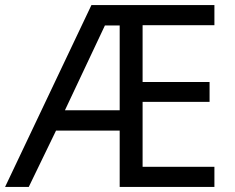

<svg xmlns="http://www.w3.org/2000/svg" viewBox="-21 -734 922 754"><path d="M821 0H449V-221H199L92 0H-1L338 -714H821V-635H539V-412H802V-334H539V-79H821ZM234 -301H449V-634H391Z"/></svg>

Font: Noto Sans Mende Kikakui
Style: Regular
Weight: 400
Designer: Monotype Design Team
Foundry: Monotype Imaging Inc.
Version: Version 2.003; ttfautohint (v1.8.4.7-5d5b)